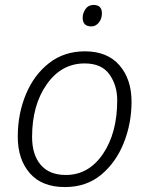

<svg xmlns="http://www.w3.org/2000/svg" viewBox="-20 -749 604 778"><path d="M243 9Q330 9 390 -41Q450 -91 481.5 -170Q513 -249 513 -337Q513 -428 464 -484.5Q415 -541 324 -541Q240 -541 179 -493.5Q118 -446 85 -367Q52 -288 52 -195Q52 -103 101 -47Q150 9 243 9ZM247 -40Q180 -40 145 -81Q110 -122 110 -194Q110 -323 169.5 -407.5Q229 -492 323 -492Q392 -492 423.5 -447.5Q455 -403 455 -343Q455 -210 397 -125Q339 -40 247 -40ZM350 -642Q368 -642 380.5 -657.5Q393 -673 393 -695Q393 -729 359 -729Q338 -729 326.5 -712.5Q315 -696 315 -677Q315 -642 350 -642Z"/></svg>

Font: Noto Sans UI Light
Style: Italic
Weight: 300
Italic angle: -12°
Designer: Monotype Design Team
Foundry: Monotype Imaging Inc.
Version: Version 1.901